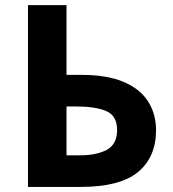

<svg xmlns="http://www.w3.org/2000/svg" viewBox="-20 -734 678 754"><path d="M89.8 0V-713.9H241.2V-439.9H300.8Q401.4 -439.9 466.1 -412.1Q530.8 -384.3 561.8 -335.2Q592.8 -286.1 592.8 -223.1Q592.8 -117.2 522.2 -58.6Q451.7 0 297.9 0ZM241.2 -124H292Q360.8 -124 400.4 -146.2Q439.9 -168.5 439.9 -223.1Q439.9 -279.8 397 -297.9Q354 -315.9 279.8 -315.9H241.2Z"/></svg>

Font: Open Sans
Style: Bold
Weight: 700
Designer: Monotype Design Team
Foundry: Monotype Imaging Inc.
Version: Version 3.000; ttfautohint (v1.8.4)